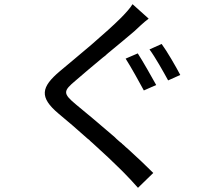

<svg xmlns="http://www.w3.org/2000/svg" viewBox="-20 -827 1040 917"><path d="M712 -1C678 -35 637 -74 594 -113L586 -120C582 -123 578 -127 574 -131L566 -138C564 -139 563 -140 562 -142L553 -149C551 -151 548 -154 545 -156L537 -163C534 -166 532 -168 529 -171L521 -178C454 -236 389 -290 344 -327C279 -381 281 -392 342 -443C375 -472 423 -512 471 -552L484 -562L488 -566L496 -573C544 -613 591 -651 623 -679C638 -693 667 -721 690 -738L613 -807C602 -788 576 -760 556 -740C524 -708 475 -664 424 -620L416 -613C361 -566 304 -519 266 -487C176 -411 166 -363 260 -284C300 -251 349 -209 398 -165L407 -158C409 -155 412 -153 415 -150L423 -143C474 -97 523 -51 558 -16L563 -11C565 -9 567 -7 568 -6C592 18 618 46 639 70L712 -1ZM841 -469C820 -509 778 -582 752 -617L694 -591C722 -553 760 -485 783 -443L841 -469ZM726 -421C705 -459 662 -535 638 -572L580 -547C593 -527 609 -499 625 -471L630 -462C644 -437 657 -413 667 -395L726 -421Z"/></svg>

Font: Glow Sans SC Normal Book
Style: Regular
Weight: 500
Designer: Ryoko NISHIZUKA (kana, bopomofo & ideographs); Paul D. Hunt (Latin, Greek & Cyrillic); Sandoll Communications, Soo-young
Version: Version 0.93